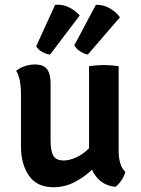

<svg xmlns="http://www.w3.org/2000/svg" viewBox="-20 -772 588 801"><path d="M67.5 -382.5Q67.5 -410 63 -434Q58.5 -458 47.5 -476.5Q61 -488 81.8 -495.5Q102.5 -503 125 -503Q162 -503 176.5 -483Q191 -463 191 -425V-187Q191 -143 202.2 -122.8Q213.5 -102.5 246 -102.5Q269.5 -102.5 298.2 -115.5Q327 -128.5 351.5 -153.5V-496Q364 -498 380.5 -499.2Q397 -500.5 413 -500.5Q429 -500.5 445.5 -499.2Q462 -498 475 -496V-141Q475 -114 481.8 -90.8Q488.5 -67.5 503 -55Q499 -38.5 486.8 -20Q474.5 -1.5 461 7.5Q424.5 3.5 400.5 -15.8Q376.5 -35 364 -64Q332 -33.5 291 -12.2Q250 9 203 9Q133.5 9 100.5 -39.5Q67.5 -88 67.5 -160.5ZM210 -752Q242.5 -754.5 268.8 -741Q295 -727.5 312.5 -707.5L189 -544.5Q173.5 -545.5 156.2 -555.2Q139 -565 131 -579ZM380 -752Q413 -752.5 438.8 -737Q464.5 -721.5 480.5 -700L346.5 -544.5Q331.5 -547 314.8 -557.5Q298 -568 290 -583Z"/></svg>

Font: Signika Negative SemiBold
Style: Regular
Weight: 600
Designer: Anna Giedryś
Foundry: Anna Giedryś
Version: Version 2.000; ttfautohint (v1.8.3) -l 8 -r 50 -G 200 -x 9 -